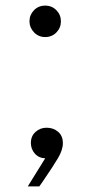

<svg xmlns="http://www.w3.org/2000/svg" viewBox="-20 -560 323 684"><path d="M141 -428Q117 -428 101 -445Q85 -462 85 -484Q85 -507 101 -523.5Q117 -540 141 -540Q165 -540 181 -523.5Q197 -507 197 -484Q197 -461 181 -444.5Q165 -428 141 -428ZM79 104 141 4Q118 3 104 -13Q90 -29 90 -51Q90 -75 106.5 -90Q123 -105 146 -105Q170 -105 187 -90.5Q204 -76 204 -50Q204 -26 186.5 3.5Q169 33 130 90L120 104Z"/></svg>

Font: Be Vietnam Pro Light
Style: Regular
Weight: 300
Designer: Lam Bao, Tony Le, Vietanh Nguyen
Foundry: Yellow Type Foundry
Version: Version 1.002; ttfautohint (v1.8.3)